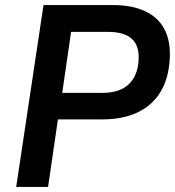

<svg xmlns="http://www.w3.org/2000/svg" viewBox="-20 -739 692 759"><path d="M44 0 152 -719H427Q502 -719 554 -694.5Q606 -670 630.5 -622.5Q655 -575 651 -507Q647 -430 615 -376.5Q583 -323 524.5 -295Q466 -267 384 -267H209L170 0ZM226 -372H386Q453 -372 489 -406Q525 -440 528 -503Q531 -559 500.5 -586Q470 -613 408 -613H261Z"/></svg>

Font: Nunitoga
Style: Bold Italic
Weight: 700
Italic angle: -9°
Designer: Vernon Adams
Foundry: Vernon Adams
Version: Version 1.0